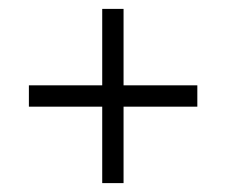

<svg xmlns="http://www.w3.org/2000/svg" viewBox="-20 -586 508 432"><path d="M45 -394H210V-566H258V-394H424V-346H258V-174H210V-346H45Z"/></svg>

Font: Encode Sans Compressed
Style: Light
Weight: 300
Designer: Pablo Impallari, Andres Torresi
Foundry: Pablo Impallari, Andres Torresi
Version: Version 1.000; ttfautohint (v1.00) -l 8 -r 50 -G 200 -x 14 -